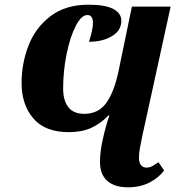

<svg xmlns="http://www.w3.org/2000/svg" viewBox="-20 -788 775 818"><path d="M406 -98Q406 -144 419 -199Q430 -249 446 -296L443 -297Q408 -261 368.5 -243Q329 -225 273 -225Q172 -225 122 -283.5Q72 -342 72 -434Q72 -518 101.5 -594Q131 -670 195 -719Q259 -768 357 -768Q429 -768 463 -749.5Q497 -731 497 -700Q497 -658 457 -634Q417 -610 359 -610Q376 -661 376 -690Q376 -724 352 -724Q327 -724 303 -678Q279 -632 264 -559Q249 -486 249 -411Q249 -360 271 -331.5Q293 -303 339 -303Q400 -303 433.5 -350.5Q467 -398 485 -485L542 -760H707L587 -212Q581 -185 576.5 -159.5Q572 -134 572 -116Q572 -96 580.5 -85Q589 -74 603 -74Q617 -74 626.5 -79Q636 -84 655 -97L679 -62Q659 -33 619 -11.5Q579 10 525 10Q468 10 437 -17.5Q406 -45 406 -98Z"/></svg>

Font: Noto Serif NarrowExtraBold
Style: Italic
Weight: 800
Width: 4
Italic angle: -12°
Designer: Monotype Design Team
Foundry: Monotype Imaging Inc.
Version: Version 1.001